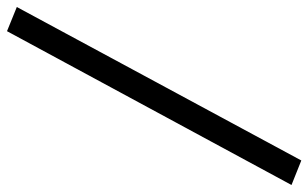

<svg xmlns="http://www.w3.org/2000/svg" viewBox="-191 -554 880 548"><g transform="rotate(-90 249.0 -280.0)"><path d="M65 140 503 -672 434 -700 -5 112Z"/></g></svg>

Font: Caladea
Style: Bold Italic
Weight: 700
Italic angle: -9°
Designer: Carolina Giovagnoli and Andres Torresi
Foundry: Carolina Giovagnoli & Andres Torresi
Version: Version 1.001;hotconv 1.0.109;makeotfexe 2.5.65596